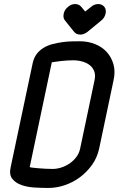

<svg xmlns="http://www.w3.org/2000/svg" viewBox="-20 -931 586 949"><path d="M301 -830Q295 -837 294 -846Q293 -855 295 -864Q299 -883 316 -897Q332 -911 351 -911Q361 -911 368.5 -907.5Q376 -904 382 -897L401 -874L430 -897Q446 -911 466 -911Q475 -911 482.5 -907.5Q490 -904 496 -897Q506 -883 502 -864Q500 -855 495 -846Q490 -837 481 -830L413 -774Q395 -760 377 -760Q357 -760 346 -774ZM127 -106Q126 -104 138.5 -102.5Q151 -101 168 -99.5Q185 -98 204.5 -97Q224 -96 240 -96Q261 -96 283 -103Q305 -110 324 -123Q343 -136 357 -154.5Q371 -173 376 -196L447 -533Q453 -559 446 -578Q439 -597 423.5 -609Q408 -621 386.5 -627Q365 -633 341 -633Q328 -633 312.5 -632Q297 -631 283 -629.5Q269 -628 256.5 -626Q244 -624 236 -623ZM142 -621Q148 -647 162 -665Q176 -683 196 -695Q216 -707 239.5 -713Q263 -719 287 -722.5Q311 -726 334 -726.5Q357 -727 375 -727Q415 -727 450 -713Q485 -699 508 -673.5Q531 -648 541 -612.5Q551 -577 541 -533L470 -196Q460 -151 434.5 -115.5Q409 -80 374.5 -54.5Q340 -29 299.5 -15.5Q259 -2 220 -2Q189 -2 152.5 -4Q116 -6 87 -16Q58 -26 41 -47Q24 -68 33 -106Z"/></svg>

Font: VDS
Style: Italic
Weight: 400
Designer: artmaker
Foundry: artmaker
Version: Version 1.000 2009 initial release